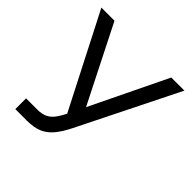

<svg xmlns="http://www.w3.org/2000/svg" viewBox="-183 -875 1035 1035"><g transform="rotate(45 334.5 -357.5)"><path d="M77 0V-82H162Q195 -82 218 -92Q241 -102 259 -125.5Q277 -149 297 -190L551 -715H651L369 -148Q342 -93 314 -60.5Q286 -28 251 -14Q216 0 164 0ZM302 -161 18 -715H118L376 -204Z"/></g></svg>

Font: Wix Madefor Display Medium
Style: Regular
Weight: 500
Designer: Dalton Maag Ltd
Foundry: Dalton Maag Ltd
Version: Version 3.100